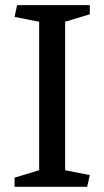

<svg xmlns="http://www.w3.org/2000/svg" viewBox="-20 -720 402 740"><path d="M231 -636.2V-64L326.2 -44.9L315.9 0H36.1V-35.2L130.9 -64V-636.2L36.1 -654.8L45.9 -700.2H326.2V-665Z"/></svg>

Font: Brawler
Style: Regular
Weight: 400
Version: Version 1.000